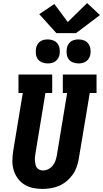

<svg xmlns="http://www.w3.org/2000/svg" viewBox="-20 -1219 669 1247"><path d="M256 8Q224 8 193.5 1.5Q163 -5 137.5 -21Q112 -37 94.5 -61.5Q77 -86 68.5 -115Q60 -144 60.5 -176Q61 -208 66 -240L128 -615H100V-735H319V-615H275L210 -221Q208 -209 207 -197Q206 -185 207 -173.5Q208 -162 210.5 -150.5Q213 -139 219.5 -130Q226 -121 236.5 -116.5Q247 -112 259 -112Q277 -112 294 -120.5Q311 -129 322.5 -143.5Q334 -158 340 -175Q346 -192 349 -209L416 -615H388V-735H607V-615H563L492 -190Q488 -163 478.5 -136Q469 -109 452.5 -85.5Q436 -62 413.5 -43Q391 -24 364.5 -12.5Q338 -1 310.5 3.5Q283 8 256 8ZM490 -807Q472 -807 454.5 -813.5Q437 -820 426.5 -834Q416 -848 413.5 -866.5Q411 -885 414 -904Q416 -917 422.5 -929Q429 -941 440 -949Q451 -957 464 -960Q477 -963 490 -963Q509 -963 526 -956.5Q543 -950 553.5 -936Q564 -922 567 -903.5Q570 -885 567 -866Q565 -853 558 -841Q551 -829 540 -821Q529 -813 516 -810Q503 -807 490 -807ZM290 -807Q272 -807 254.5 -813.5Q237 -820 226.5 -834Q216 -848 213.5 -866.5Q211 -885 214 -904Q216 -917 222.5 -929Q229 -941 240 -949Q251 -957 264 -960Q277 -963 290 -963Q309 -963 326 -956.5Q343 -950 353.5 -936Q364 -922 367 -903.5Q370 -885 367 -866Q365 -853 358 -841Q351 -829 340 -821Q329 -813 316 -810Q303 -807 290 -807ZM474 -1004H346L235 -1127L333 -1193L420 -1076L546 -1199L629 -1121Z"/></svg>

Font: Iosevka Slab HvExObl
Style: Regular
Weight: 900
Width: 7
Italic angle: -9°
Monospace: yes
Designer: Belleve Invis
Foundry: Belleve Invis
Version: Version 11.1.1; ttfautohint (v1.8.3)